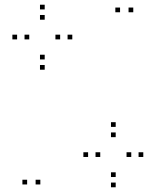

<svg xmlns="http://www.w3.org/2000/svg" viewBox="-20 -772 660 814"><path d="M286.5 -605V-625H266.5V-605ZM169.5 -732V-752H149.5V-732ZM52.5 -605V-625H32.5V-605ZM169.5 -476.5V-496.5H149.5V-476.5ZM104 -605V-625H84V-605ZM169.5 -688.5V-708.5H149.5V-688.5ZM235 -605V-625H215V-605ZM169.5 -520V-540H149.5V-520ZM587.5 -106.5V-126.5H567.5V-106.5ZM470.5 -234V-254H450.5V-234ZM353.5 -106.5V-126.5H333.5V-106.5ZM470.5 22V2H450.5V22ZM405 -106.5V-126.5H385V-106.5ZM470.5 -190.5V-210.5H450.5V-190.5ZM536.5 -106.5V-126.5H516.5V-106.5ZM470.5 -21.5V-41.5H450.5V-21.5ZM545 -720V-740H525V-720ZM489 -720V-740H469V-720ZM95 10V-10H75V10ZM151 10V-10H131V10Z"/></svg>

Font: Monaspace Neon Dots Var
Style: Regular
Weight: 400
Designer: Riley Cran and the Lettermatic Team
Version: Version 1.100 (Monaspace Neon Dots)